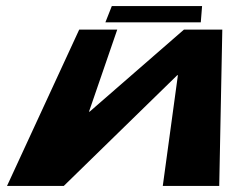

<svg xmlns="http://www.w3.org/2000/svg" viewBox="-20 -617 790 636"><path d="M649.4 -597 645.1 -543H329.1L350.4 -597ZM519.2 -1H706.2L716.4 -519H589.4L276.8 -247H274.8L368.4 -519H242.4L3.2 -1H191.2L567.3 -368H569.3Z"/></svg>

Font: Hussar Milosc
Style: Obl
Weight: 700
Foundry: Cannot Into Space Fonts
Version: Version 1.02